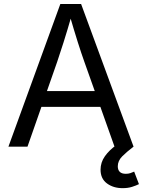

<svg xmlns="http://www.w3.org/2000/svg" viewBox="-20 -748 728 979"><path d="M22.9 0 287.6 -727.5H393.6L661.1 0H564L410.2 -432.6Q395.5 -473.6 376.7 -532.7Q357.9 -591.8 331.1 -684.1H349.6Q322.8 -590.8 303.7 -531Q284.7 -471.2 271.5 -432.6L120.1 0ZM156.7 -203.1V-283.7H527.3V-203.1ZM605 211.4Q558.1 211.4 525.4 187.3Q492.7 163.1 492.7 117.2Q492.7 80.1 514.9 48.6Q537.1 17.1 574.7 -9.3L660.6 0Q626 26.4 603.3 49.1Q580.6 71.8 580.6 100.1Q580.6 118.2 590.6 128.2Q600.6 138.2 621.6 138.2Q634.3 138.2 644.8 134.8Q655.3 131.3 664.1 127L688.5 190.9Q673.8 198.2 653.1 204.8Q632.3 211.4 605 211.4Z"/></svg>

Font: Inter 17pt
Style: Regular
Weight: 400
Version: Version 4.001;git-66647c0bb